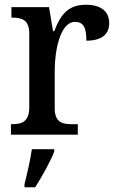

<svg xmlns="http://www.w3.org/2000/svg" viewBox="-20 -566 493 807"><path d="M26 0H307V-44H281C242 -44 210 -52 210 -111V-271C210 -353 233 -474 295 -474C331 -474 343 -450 343 -395C409 -395 439 -423 439 -469C439 -516 407 -546 341 -546C262 -546 233 -499 208 -435H203L186 -536H28V-492H31C72 -492 103 -483 103 -424V-116C103 -53 71 -44 29 -44H26ZM83 208V221H128C155 179 192 113 208 71V61H114C107 108 94 165 83 208Z"/></svg>

Font: Noto Serif Myanmar SemiCondensed Medium
Style: Regular
Weight: 500
Width: 4
Designer: Ben Mitchell and the Monotype Design Team
Foundry: Monotype Imaging Inc.
Version: Version 2.106